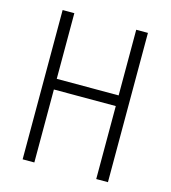

<svg xmlns="http://www.w3.org/2000/svg" viewBox="-107 -894 788 887"><g transform="rotate(15 287.0 -450.0)"><path d="M491 -93V-807H435V-493H139V-807H83V-93H139V-442H435V-93Z"/></g></svg>

Font: Noto Sans Kannada UI Condensed Light
Style: Regular
Weight: 300
Width: 3
Designer: Jelle Bosma - Monotype Design Team
Foundry: Monotype Imaging Inc.
Version: Version 2.005